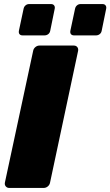

<svg xmlns="http://www.w3.org/2000/svg" viewBox="-20 -924 543 944"><path d="M25 0Q15 0 8.5 -7.5Q2 -15 4 -26L143 -674Q145 -685 154 -692.5Q163 -700 174 -700H343Q354 -700 360 -692.5Q366 -685 364 -674L226 -26Q224 -15 215 -7.5Q206 0 195 0ZM344 -750Q334 -750 329 -756Q324 -762 326 -773L349 -881Q351 -891 358.5 -897.5Q366 -904 376 -904H484Q494 -904 499 -897.5Q504 -891 502 -881L480 -773Q478 -762 470 -756Q462 -750 452 -750ZM91 -750Q81 -750 76 -756Q71 -762 73 -773L96 -881Q98 -891 105.5 -897.5Q113 -904 123 -904H231Q241 -904 246 -897.5Q251 -891 249 -881L227 -773Q225 -762 217 -756Q209 -750 199 -750Z"/></svg>

Font: Rubik ExtraBold
Style: Italic
Weight: 800
Italic angle: -12°
Designer: Hubert and Fischer
Foundry: Hubert and Fischer
Version: Version 2.300;gftools[0.9.30]